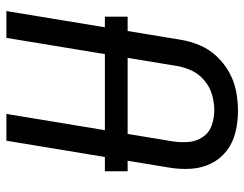

<svg xmlns="http://www.w3.org/2000/svg" viewBox="-104 -672 783 616"><g transform="rotate(-90 288.0 -363.5)"><path d="M241 8Q272 8 303.5 2Q335 -4 364 -20Q393 -36 416 -60.5Q439 -85 451.5 -115Q464 -145 469 -176L561 -735H475L385 -189Q381 -164 370 -140.5Q359 -117 338 -99.5Q317 -82 292 -75Q267 -68 243 -68Q217 -68 193.5 -76.5Q170 -85 156.5 -105.5Q143 -126 141 -151Q139 -176 143 -202L231 -735H145L59 -214Q53 -179 55 -144Q57 -109 71.5 -79Q86 -49 112.5 -28.5Q139 -8 172.5 0Q206 8 241 8ZM47 -346H543V-419H47Z"/></g></svg>

Font: Iosevka Sparkle Oblique
Style: Regular
Weight: 400
Italic angle: -9°
Designer: Belleve Invis
Foundry: Belleve Invis
Version: Version 4.5.0; ttfautohint (v1.8.3)